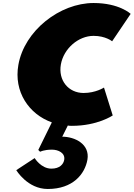

<svg xmlns="http://www.w3.org/2000/svg" viewBox="-20 -813 887 1274"><path d="M234 182 246 194C246 194 271 180 325 180C367 180 414 202 406 248C401 276 377 306 321 306C252 306 210 236 210 236L88 316C88 316 162 441 297 441C464 441 543 342 560 247C578 143 476 94 393 94L430 20C439 22 448 22 457 22C628 22 728 -47 728 -47L670 -232C670 -232 615 -196 535 -196C434 -196 365 -280 384 -386C403 -491 500 -575 601 -575C681 -575 724 -539 724 -539L847 -721C847 -721 772 -793 601 -793C377 -793 142 -610 102 -383C70 -204 172 -55 324 -1Z"/></svg>

Font: Hussar Dziwak
Style: Kur
Weight: 400
Version: Version 1.022